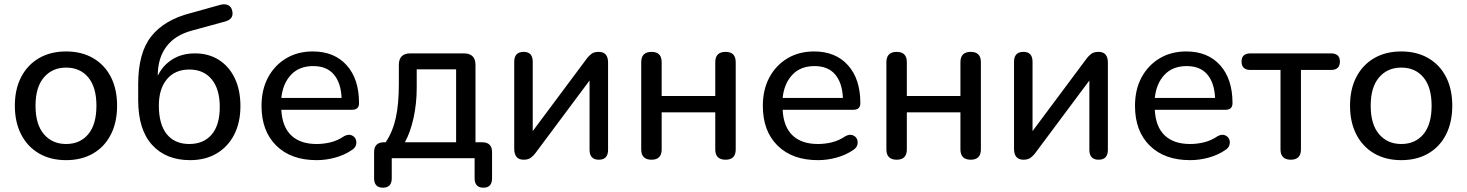

<svg xmlns="http://www.w3.org/2000/svg" viewBox="-20 -735 6816 892"><path d="M287 9Q215 9 161.5 -22Q108 -53 78.5 -110Q49 -167 49 -244Q49 -321 78.5 -377.5Q108 -434 161.5 -465Q215 -496 287 -496Q359 -496 412.5 -465Q466 -434 495 -377.5Q524 -321 524 -244Q524 -167 495 -110Q466 -53 412.5 -22Q359 9 287 9ZM287 -66Q352 -66 390 -111.5Q428 -157 428 -244Q428 -330 390 -375.5Q352 -421 287 -421Q223 -421 184 -375.5Q145 -330 145 -244Q145 -157 184 -111.5Q223 -66 287 -66Z M859 -66Q926 -66 963.5 -110Q1001 -154 1001 -238Q1001 -321 963.5 -366.5Q926 -412 860 -412Q793 -412 755.5 -367Q718 -322 718 -245Q718 -157 755 -111.5Q792 -66 859 -66ZM863 9Q751 9 686.5 -62Q622 -133 622 -270V-344Q622 -490 683 -566.5Q744 -643 865 -674L1005 -713Q1025 -718 1040 -711Q1055 -704 1059 -684Q1068 -645 1022 -634L872 -593Q793 -572 753 -518.5Q713 -465 713 -385V-383Q736 -431 780.5 -459Q825 -487 886 -487Q949 -487 996.5 -457Q1044 -427 1070.5 -372Q1097 -317 1097 -242Q1097 -166 1068 -109.5Q1039 -53 986.5 -22Q934 9 863 9Z M1451 9Q1332 9 1263.5 -58.5Q1195 -126 1195 -243Q1195 -319 1225.5 -375.5Q1256 -432 1309.5 -464Q1363 -496 1433 -496Q1533 -496 1590.5 -432Q1648 -368 1648 -256Q1648 -225 1616 -225H1287Q1291 -146 1333 -106Q1375 -66 1451 -66Q1484 -66 1516.5 -74Q1549 -82 1580 -103Q1598 -112 1612 -107Q1626 -102 1632 -89.5Q1638 -77 1634 -62Q1630 -47 1613 -37Q1581 -15 1538 -3Q1495 9 1451 9ZM1287 -280H1567Q1564 -350 1531 -389Q1498 -428 1435 -428Q1370 -428 1332 -387.5Q1294 -347 1287 -280Z M1861 -74H2099V-413H1916V-326Q1916 -255 1901.5 -188Q1887 -121 1861 -74ZM1759 137Q1718 137 1718 93V-28Q1718 -74 1764 -74H1772Q1805 -124 1819 -188Q1833 -252 1833 -345V-433Q1833 -487 1886 -487H2135Q2189 -487 2189 -433V-74H2220Q2266 -74 2266 -28V93Q2266 137 2226 137Q2185 137 2185 93V0H1800V93Q1800 137 1759 137Z M2413 7Q2369 7 2369 -44V-448Q2369 -494 2413 -494Q2455 -494 2455 -448V-126L2707 -464Q2716 -476 2728 -485Q2740 -494 2762 -494Q2805 -494 2805 -444V-39Q2805 7 2762 7Q2719 7 2719 -39V-361L2467 -23Q2459 -12 2446.5 -2.5Q2434 7 2413 7Z M3007 7Q2959 7 2959 -41V-446Q2959 -494 3007 -494Q3054 -494 3054 -446V-289H3303V-446Q3303 -494 3351 -494Q3398 -494 3398 -446V-41Q3398 7 3351 7Q3303 7 3303 -41V-213H3054V-41Q3054 7 3007 7Z M3780 9Q3661 9 3592.5 -58.5Q3524 -126 3524 -243Q3524 -319 3554.5 -375.5Q3585 -432 3638.5 -464Q3692 -496 3762 -496Q3862 -496 3919.5 -432Q3977 -368 3977 -256Q3977 -225 3945 -225H3616Q3620 -146 3662 -106Q3704 -66 3780 -66Q3813 -66 3845.5 -74Q3878 -82 3909 -103Q3927 -112 3941 -107Q3955 -102 3961 -89.5Q3967 -77 3963 -62Q3959 -47 3942 -37Q3910 -15 3867 -3Q3824 9 3780 9ZM3616 -280H3896Q3893 -350 3860 -389Q3827 -428 3764 -428Q3699 -428 3661 -387.5Q3623 -347 3616 -280Z M4146 7Q4098 7 4098 -41V-446Q4098 -494 4146 -494Q4193 -494 4193 -446V-289H4442V-446Q4442 -494 4490 -494Q4537 -494 4537 -446V-41Q4537 7 4490 7Q4442 7 4442 -41V-213H4193V-41Q4193 7 4146 7Z M4735 7Q4691 7 4691 -44V-448Q4691 -494 4735 -494Q4777 -494 4777 -448V-126L5029 -464Q5038 -476 5050 -485Q5062 -494 5084 -494Q5127 -494 5127 -444V-39Q5127 7 5084 7Q5041 7 5041 -39V-361L4789 -23Q4781 -12 4768.5 -2.5Q4756 7 4735 7Z M5509 9Q5390 9 5321.5 -58.5Q5253 -126 5253 -243Q5253 -319 5283.5 -375.5Q5314 -432 5367.5 -464Q5421 -496 5491 -496Q5591 -496 5648.5 -432Q5706 -368 5706 -256Q5706 -225 5674 -225H5345Q5349 -146 5391 -106Q5433 -66 5509 -66Q5542 -66 5574.5 -74Q5607 -82 5638 -103Q5656 -112 5670 -107Q5684 -102 5690 -89.5Q5696 -77 5692 -62Q5688 -47 5671 -37Q5639 -15 5596 -3Q5553 9 5509 9ZM5345 -280H5625Q5622 -350 5589 -389Q5556 -428 5493 -428Q5428 -428 5390 -387.5Q5352 -347 5345 -280Z M5977 7Q5929 7 5929 -41V-410H5790Q5748 -410 5748 -449Q5748 -487 5790 -487H6163Q6205 -487 6205 -449Q6205 -410 6163 -410H6024V-41Q6024 7 5977 7Z M6490 9Q6418 9 6364.5 -22Q6311 -53 6281.5 -110Q6252 -167 6252 -244Q6252 -321 6281.5 -377.5Q6311 -434 6364.5 -465Q6418 -496 6490 -496Q6562 -496 6615.5 -465Q6669 -434 6698 -377.5Q6727 -321 6727 -244Q6727 -167 6698 -110Q6669 -53 6615.5 -22Q6562 9 6490 9ZM6490 -66Q6555 -66 6593 -111.5Q6631 -157 6631 -244Q6631 -330 6593 -375.5Q6555 -421 6490 -421Q6426 -421 6387 -375.5Q6348 -330 6348 -244Q6348 -157 6387 -111.5Q6426 -66 6490 -66Z"/></svg>

Font: Chiron GoRound TC
Style: Regular
Weight: 400
Designer: Ryoko NISHIZUKA 西塚涼子 (kana, bopomofo & ideographs); Paul D. Hunt (Latin, Greek & Cyrillic); Sandoll Communications 산돌커뮤니
Foundry: Adobe
Version: Version 1.000;hotconv 1.1.1;makeotfexe 2.6.0